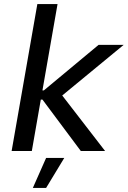

<svg xmlns="http://www.w3.org/2000/svg" viewBox="-20 -740 626 941"><path d="M136 0 180 -252H188L376 0H495L285 -272L586 -520H463L195 -297H188L262 -720H163L37 0ZM141 181H206L295 34H206Z"/></svg>

Font: Fixel Display Medium
Style: Italic
Weight: 500
Italic angle: -10°
Designer: AlfaBravo + MacPaw
Foundry: Kyrylo Tkachov, Marchela Mozhyna, Serhii Makarenko, Maria Weinstein, Zakhar Kryvoshyya
Version: Version 1.210;Glyphs 3.2 (3217)